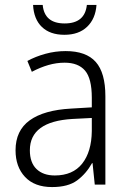

<svg xmlns="http://www.w3.org/2000/svg" viewBox="-20 -814 523 778"><path d="M246 -607Q329 -607 368 -563Q407 -519 407 -424V-66H364L355 -153H353Q329 -110 292.5 -83Q256 -56 191 -56Q120 -56 81.5 -97Q43 -138 43 -205Q43 -285 100.5 -326.5Q158 -368 268 -374L352 -379V-418Q352 -496 324.5 -528Q297 -560 242 -560Q209 -560 176 -550.5Q143 -541 109 -523L91 -567Q124 -585 164 -596Q204 -607 246 -607ZM274 -332Q101 -322 101 -205Q101 -155 128 -129Q155 -103 202 -103Q275 -103 313 -151Q351 -199 352 -283V-336ZM371 -794Q367 -738 333 -705.5Q299 -673 241 -673Q183 -673 150 -704.5Q117 -736 114 -794H153Q160 -719 242 -719Q324 -719 332 -794Z"/></svg>

Font: Noto Sans Malayalam UI SemiCondensed Light
Style: Regular
Weight: 300
Width: 4
Designer: Jelle Bosma - Monotype Design Team
Foundry: Monotype Imaging Inc.
Version: Version 2.104; ttfautohint (v1.8.4.7-5d5b)